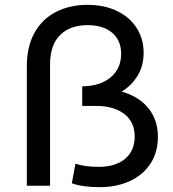

<svg xmlns="http://www.w3.org/2000/svg" viewBox="-20 -768 716 794"><path d="M633 -202Q633 -138 602 -91Q571 -44 516.5 -19Q462 6 392 6Q322 6 277 -10L292 -91Q331 -78 388 -78Q457 -78 497 -111Q537 -144 537 -204Q537 -264 493.5 -297Q450 -330 377 -330H320V-411Q395 -412 438 -448.5Q481 -485 481 -546Q481 -600 444.5 -632Q408 -664 342 -664Q269 -664 228 -622.5Q187 -581 187 -502V0H91V-494Q91 -576 123 -633Q155 -690 212 -719Q269 -748 342 -748Q412 -748 465 -722Q518 -696 546 -651Q574 -606 574 -550Q574 -496 549 -455Q524 -414 483 -389Q551 -371 592 -322.5Q633 -274 633 -202Z"/></svg>

Font: Idrija
Style: Regular
Weight: 500
Designer: Julieta Ulanovsky
Foundry: Julieta Ulanovsky
Version: Version 7.200